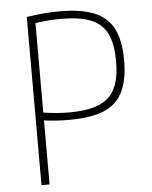

<svg xmlns="http://www.w3.org/2000/svg" viewBox="-53 -784 656 828"><g transform="rotate(-5 275.0 -370.0)"><path d="M93 -728Q139 -735 172.5 -737.5Q206 -740 236 -740Q330 -740 386.5 -716.5Q443 -693 469 -641.5Q495 -590 495 -505Q495 -421 469 -368.5Q443 -316 386.5 -293Q330 -270 236 -270Q207 -270 176.5 -272Q146 -274 107 -280L116 -313Q153 -307 181.5 -304.5Q210 -302 239 -302Q320 -302 368.5 -322Q417 -342 438.5 -386.5Q460 -431 460 -505Q460 -579 438.5 -623.5Q417 -668 368.5 -687.5Q320 -707 239 -707Q208 -707 178 -704.5Q148 -702 110 -696L128 -718V0H93Z"/></g></svg>

Font: M PLUS Code Latin SemiExpanded ExtraLight
Style: Regular
Weight: 250
Width: 6
Designer: Coji Morishita
Foundry: UNDERFOREST DESIGN
Version: Version 1.002; ttfautohint (v1.8.3)